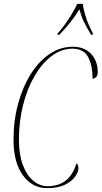

<svg xmlns="http://www.w3.org/2000/svg" viewBox="-20 -964 526 994"><path d="M224 10Q147 10 98.5 -56.5Q50 -123 50 -240Q50 -341 74 -428Q98 -515 140 -581.5Q182 -648 237.5 -685Q293 -722 357 -722Q416 -722 451 -685.5Q486 -649 486 -590Q486 -575 478.5 -566Q471 -557 459 -557Q459 -628 435.5 -670Q412 -712 355 -712Q298 -712 248 -674.5Q198 -637 159.5 -571.5Q121 -506 99.5 -420.5Q78 -335 78 -240Q78 -164 98 -110.5Q118 -57 152 -28.5Q186 0 226 0Q341 0 376 -119Q380 -116 383 -109.5Q386 -103 386 -93Q386 -75 369.5 -50.5Q353 -26 317 -8Q281 10 224 10ZM279 -792Q297 -811 316.5 -838Q336 -865 353 -893.5Q370 -922 380 -944H409Q411 -922 419 -893.5Q427 -865 438.5 -838Q450 -811 461 -792L460 -784H452Q428 -822 414.5 -850.5Q401 -879 391 -916Q375 -890 360 -869.5Q345 -849 328 -829Q311 -809 287 -784H278Z"/></svg>

Font: Noto Serif Display ExtraCondensed Thin
Style: Italic
Weight: 100
Width: 2
Italic angle: -12°
Designer: Monotype Design Team
Foundry: Monotype Imaging Inc.
Version: Version 2.009